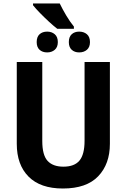

<svg xmlns="http://www.w3.org/2000/svg" viewBox="-20 -1069 725 1099"><path d="M322 -1049Q338 -1016 359 -980.5Q380 -945 403 -917V-904H308Q286 -921 260 -945Q234 -969 209.5 -994Q185 -1019 169 -1039V-1049ZM250 -888Q276 -888 293.5 -873Q311 -858 311 -828Q311 -799 293.5 -784Q276 -769 250 -769Q223 -769 206.5 -784Q190 -799 190 -828Q190 -858 206.5 -873Q223 -888 250 -888ZM433 -888Q460 -888 477.5 -873Q495 -858 495 -828Q495 -799 477.5 -784Q460 -769 433 -769Q407 -769 390.5 -784Q374 -799 374 -828Q374 -858 390.5 -873Q407 -888 433 -888ZM609 -246Q609 -130 542 -60Q475 10 340 10Q211 10 143.5 -58Q76 -126 76 -246V-714H222V-262Q222 -181 252.5 -148Q283 -115 343 -115Q406 -115 435 -150Q464 -185 464 -263V-714H609Z"/></svg>

Font: Noto Sans SemiCondensed
Style: Bold
Weight: 700
Width: 4
Designer: Monotype Design Team
Foundry: Monotype Imaging Inc.
Version: Version 2.013; ttfautohint (v1.8.4.7-5d5b)